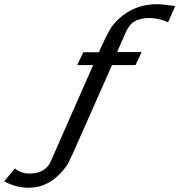

<svg xmlns="http://www.w3.org/2000/svg" viewBox="-44 -721 855 915"><path d="M-24 143 27 82Q57 106 96 106Q172 106 198 48L400 -411H324L353 -472H427L437 -494Q479 -585 494 -601Q576 -701 706 -701Q732 -701 791 -692L757 -615Q727 -628 695 -633Q668 -637 639 -633Q603 -626 586 -611.5Q569 -597 555 -566L514 -473H631L602 -411H490L302 13Q298 21 290 38Q282 55 278 63Q211 160 120 172Q98 174 88 174Q26 171 -24 143Z"/></svg>

Font: Coval
Style: Book Italic
Weight: 350
Foundry: Context Ltd
Version: Version 001.000